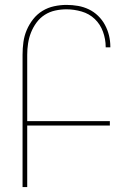

<svg xmlns="http://www.w3.org/2000/svg" viewBox="-20 -763 540 783"><path d="M72 0V-540Q72 -566 75.5 -591.5Q79 -617 89 -640.5Q99 -664 115 -684.5Q131 -705 153 -718.5Q175 -732 200.5 -737.5Q226 -743 251 -743Q275 -743 298 -739Q321 -735 342 -725Q363 -715 380 -698.5Q397 -682 408 -661.5Q419 -641 424.5 -618.5Q430 -596 430 -572V-570H411V-572Q411 -603 400 -633.5Q389 -664 366.5 -685.5Q344 -707 313 -716Q282 -725 251 -725Q228 -725 205 -720Q182 -715 162.5 -702.5Q143 -690 129 -671Q115 -652 106.5 -630.5Q98 -609 94.5 -586Q91 -563 91 -540V-269H428V-251H91V0Z"/></svg>

Font: Iosevka Term Curly Thin
Style: Regular
Weight: 100
Designer: Belleve Invis
Foundry: Belleve Invis
Version: Version 32.3.0